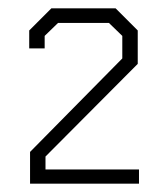

<svg xmlns="http://www.w3.org/2000/svg" viewBox="-20 -720 398 460"><path d="M52 -356 273 -580V-634L241 -665H119L87 -634V-604H50V-647L103 -700H257L310 -647V-567L89 -345V-314H313V-280H52Z"/></svg>

Font: Chakra Petch ExtraLight
Style: Regular
Weight: 275
Designer: Katatrad Aksorn Co.,Ltd.
Foundry: Cadson Demak Co.,Ltd.
Version: Version 1.000; ttfautohint (v1.6)